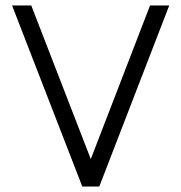

<svg xmlns="http://www.w3.org/2000/svg" viewBox="-20 -680 661 700"><path d="M280 0 24 -660H94L311 -100L527 -660H597L342 0Z"/></svg>

Font: Lil Grotesk
Style: Regular
Weight: 400
Designer: Bastien Sozeau
Foundry: NBR — Bastien Sozeau
Version: Version 4.002; ttfautohint (v1.8.4.7-5d5b)